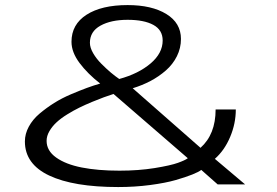

<svg xmlns="http://www.w3.org/2000/svg" viewBox="-20 -726 1090 756"><path d="M445.5 10.5Q269.5 10.5 173.8 -34.8Q78 -80 78 -169Q78 -199 93.5 -227.5Q109 -256 136 -278.8Q163 -301.5 193.2 -320.5Q223.5 -339.5 259.5 -354.8Q295.5 -370 322 -379.8Q348.5 -389.5 374.5 -397Q325 -435.5 293.2 -478Q261.5 -520.5 261.5 -561.5Q261.5 -630 320.8 -668Q380 -706 482.5 -706Q577.5 -706 635 -670.8Q692.5 -635.5 692.5 -572.5Q692.5 -536.5 676.5 -504.5Q660.5 -472.5 633 -448.5Q605.5 -424.5 572.8 -407.2Q540 -390 502.5 -378.5L769.5 -144Q829 -197 829 -295H908.5Q908.5 -239.5 886.2 -186.8Q864 -134 826 -100.5L945 0H837L772.5 -57Q762.5 -49 737 -38.8Q711.5 -28.5 671.5 -17Q631.5 -5.5 571.2 2.5Q511 10.5 445.5 10.5ZM449.5 -415Q525 -435.5 572.8 -476Q620.5 -516.5 620.5 -566.5Q620.5 -608 583.8 -628Q547 -648 482.5 -648Q417 -648 375.5 -625Q334 -602 334 -557.5Q334 -538.5 346.8 -516.5Q359.5 -494.5 379.5 -474.5Q399.5 -454.5 416.5 -440.2Q433.5 -426 449.5 -415ZM450.5 -54Q525.5 -54 588.8 -64.2Q652 -74.5 680.5 -84.8Q709 -95 719.5 -103L427 -356Q407 -349.5 389 -343Q371 -336.5 343.2 -325Q315.5 -313.5 292.5 -302.2Q269.5 -291 244.5 -275.5Q219.5 -260 202.5 -244.2Q185.5 -228.5 174.5 -209.5Q163.5 -190.5 163.5 -171.5Q163.5 -132.5 201 -105.8Q238.5 -79 301.8 -66.5Q365 -54 450.5 -54Z"/></svg>

Font: League Mono Extended Light
Style: Regular
Weight: 300
Width: 9
Designer: Tyler Finck
Foundry: The League of Moveable Type / Tyler Finck
Version: Version 2.210